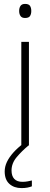

<svg xmlns="http://www.w3.org/2000/svg" viewBox="-20 -744 257 982"><path d="M89 0V-530H128V0ZM108 -652Q92 -652 85 -662Q78 -672 78 -688Q78 -704 85 -714Q92 -724 108 -724Q127 -724 133.5 -714Q140 -704 140 -688Q140 -672 133.5 -662Q127 -652 108 -652ZM39 128Q39 156 53 171Q67 186 95 186Q109 186 122 183.5Q135 181 143 179V209Q133 213 120 215.5Q107 218 90 218Q52 218 28 196.5Q4 175 4 133Q4 108 15.5 84Q27 60 48.5 36Q70 12 102 -12L126 0Q92 28 65.5 59.5Q39 91 39 128Z"/></svg>

Font: Noto Sans Symbols ExtraLight
Style: Regular
Weight: 250
Version: Version 2.002